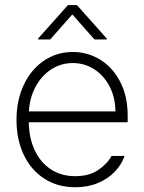

<svg xmlns="http://www.w3.org/2000/svg" viewBox="-20 -749 585 779"><path d="M46.9 -262.7Q46.9 -341.3 76.2 -404.1Q105.5 -466.8 157.7 -502.4Q210 -538.1 275.4 -538.1Q335.4 -538.1 386.2 -507.1Q437 -476.1 467.5 -417.5Q498 -358.9 498 -280.3V-252.9H96.7Q97.7 -189 120.8 -139.4Q144 -89.8 186.3 -62Q228.5 -34.2 285.2 -34.2Q341.3 -34.2 378.2 -59.1Q415 -84 432.6 -116.2H485.4Q473.6 -82 446.3 -53Q418.9 -23.9 377.7 -6.6Q336.4 10.7 285.2 10.7Q213.9 10.7 159.7 -24.2Q105.5 -59.1 76.2 -121.3Q46.9 -183.6 46.9 -262.7ZM448.2 -296.9Q448.2 -351.6 425.5 -396.5Q402.8 -441.4 363.3 -467.3Q323.7 -493.2 275.4 -493.2Q227.1 -493.2 187.5 -467.3Q147.9 -441.4 124 -396.5Q100.1 -351.6 97.2 -296.9ZM273.4 -690.4 183.6 -588.9H134.8V-592.8L255.9 -728.5H292L413.1 -592.8V-588.9H363.3Z"/></svg>

Font: Pretendard Std ExtraLight
Style: Regular
Weight: 200
Designer: Base glyphs from Inter by Rasmus Andersson; Hangeul glyphs from Noto Sans CJK(Source Han Sans) by Jang Soo-young and Kan
Foundry: Kil Hyung-jin
Version: Version 1.309